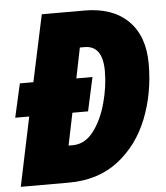

<svg xmlns="http://www.w3.org/2000/svg" viewBox="-52 -760 698 806"><g transform="rotate(-5 297.5 -357.0)"><path d="M205 0Q329 0 413.5 -65Q498 -130 540.5 -236.5Q583 -343 583 -468Q583 -585 517.5 -649.5Q452 -714 334 -714H154L94 -433H37L5 -291H64L3 0ZM218 -155 246 -291H312L343 -433H275L301 -561H321Q397 -561 397 -453Q397 -388 378 -318.5Q359 -249 323 -202Q287 -155 235 -155Z"/></g></svg>

Font: Noto Sans Display SemiCondensed Black
Style: Italic
Weight: 900
Width: 4
Designer: Monotype Design team
Foundry: Monotype Imaging Inc.
Version: 1.000